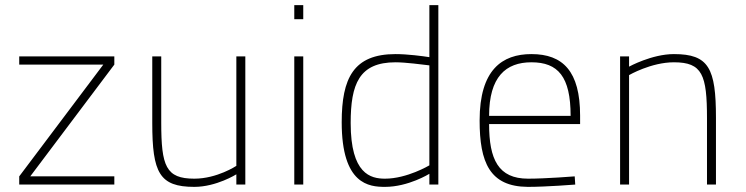

<svg xmlns="http://www.w3.org/2000/svg" viewBox="-20 -720 2911 749"><path d="M55 -468H383L55 -32V0H426V-32H98L426 -468V-500H55Z M902 -500V-73C902 -73 827 -23 738 -23C627 -23 609 -72 609 -242V-500H574V-240C574 -46 602 9 738 9C824 9 902 -40 902 -40V0H937V-500Z M1128 0H1163V-500H1128ZM1128 -645H1163V-700H1128Z M1690 -700H1655V-497C1630 -501 1570 -509 1523 -509C1359 -509 1313 -415 1313 -243C1313 0 1420 9 1482 9C1573 9 1655 -42 1655 -42V0H1690ZM1482 -23C1426 -23 1348 -41 1348 -240C1348 -392 1381 -477 1523 -477C1562 -477 1629 -468 1655 -465V-75C1655 -75 1568 -23 1482 -23Z M2040 -23C1924 -23 1888 -98 1888 -236H2243V-269C2243 -442 2176 -509 2053 -509C1939 -509 1851 -448 1851 -250C1851 -87 1890 8 2039 9C2112 9 2224 0 2224 0L2222 -32C2222 -32 2110 -23 2040 -23ZM1888 -268C1888 -420 1953 -477 2053 -477C2157 -477 2206 -421 2206 -268Z M2434 0V-427C2434 -427 2520 -477 2609 -477C2720 -477 2738 -428 2738 -258V0H2773V-260C2773 -454 2745 -509 2609 -509C2523 -509 2434 -460 2434 -460V-500H2399V0Z"/></svg>

Font: TitilliumText22L
Style: 1 wt
Weight: 100
Designer: Campivisivi
Foundry: Campivisivi
Version: 1.000